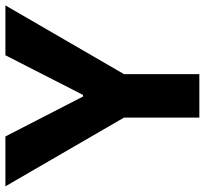

<svg xmlns="http://www.w3.org/2000/svg" viewBox="-46 -696 740 693"><g transform="rotate(-90 323.5 -350.0)"><path d="M245 0H402V-272L650 -700H470L327 -420H321L177 -700H-3L245 -272Z"/></g></svg>

Font: Fixel Display Bold
Style: Bold
Weight: 700
Designer: AlfaBravo + MacPaw
Foundry: Kyrylo Tkachov, Marchela Mozhyna, Serhii Makarenko, Maria Weinstein, Zakhar Kryvoshyya
Version: Version 1.211